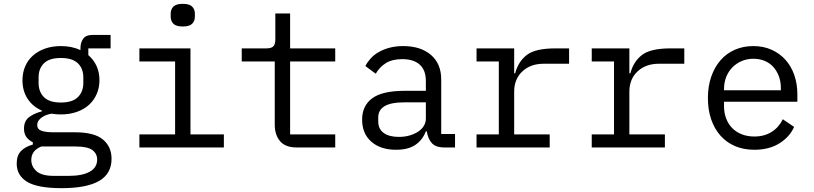

<svg xmlns="http://www.w3.org/2000/svg" viewBox="-20 -768 4240 1000"><path d="M561 59Q561 137 496 174.5Q431 212 301 212Q176 212 121.5 179Q67 146 67 84Q67 42 89 19Q111 -4 151 -15V-27Q129 -38 117 -55Q105 -72 105 -98Q105 -138 131.5 -158Q158 -178 198 -188V-192Q150 -213 123.5 -254Q97 -295 97 -350Q97 -389 111 -422Q125 -455 151.5 -478.5Q178 -502 215 -515Q252 -528 297 -528Q355 -528 399 -507V-516Q399 -546 413 -566Q427 -586 461 -586H556V-516H440V-481Q468 -457 483 -424Q498 -391 498 -350Q498 -311 483.5 -278Q469 -245 443 -221.5Q417 -198 379.5 -185Q342 -172 297 -172Q284 -172 272 -173Q260 -174 248 -176Q236 -174 223 -169.5Q210 -165 199 -157.5Q188 -150 181 -140Q174 -130 174 -117Q174 -94 197 -86.5Q220 -79 257 -79H371Q471 -79 516 -41.5Q561 -4 561 59ZM486 63Q486 32 461 13.5Q436 -5 374 -5H195Q143 16 143 65Q143 99 170 123.5Q197 148 260 148H338Q408 148 447 126.5Q486 105 486 63ZM297 -234Q357 -234 385.5 -262Q414 -290 414 -336V-365Q414 -411 385.5 -438.5Q357 -466 297 -466Q237 -466 209 -438.5Q181 -411 181 -365V-336Q181 -290 209 -262Q237 -234 297 -234Z M932 -630Q897 -630 883 -644.5Q869 -659 869 -681V-697Q869 -719 883 -733.5Q897 -748 932 -748Q967 -748 981 -733.5Q995 -719 995 -697V-681Q995 -659 981 -644.5Q967 -630 932 -630ZM706 -68H892V-448H706V-516H972V-68H1146V0H706Z M1525 0Q1466 0 1438.5 -33Q1411 -66 1411 -118V-448H1239V-516H1367Q1393 -516 1403.5 -526.5Q1414 -537 1414 -563V-698H1491V-516H1726V-448H1491V-68H1726V0Z M2295 0Q2248 0 2228 -24Q2208 -48 2203 -84H2198Q2181 -39 2143.5 -13.5Q2106 12 2043 12Q1962 12 1914 -30Q1866 -72 1866 -145Q1866 -217 1918.5 -256Q1971 -295 2088 -295H2198V-346Q2198 -403 2166 -431.5Q2134 -460 2075 -460Q2023 -460 1990 -439.5Q1957 -419 1937 -384L1883 -424Q1893 -444 1910 -463Q1927 -482 1952 -496.5Q1977 -511 2009 -519.5Q2041 -528 2080 -528Q2171 -528 2224.5 -482Q2278 -436 2278 -354V-70H2350V0ZM2057 -55Q2088 -55 2113.5 -62.5Q2139 -70 2158 -82.5Q2177 -95 2187.5 -112.5Q2198 -130 2198 -150V-235H2088Q2016 -235 1983 -215Q1950 -195 1950 -157V-136Q1950 -96 1978.5 -75.5Q2007 -55 2057 -55Z M2462 -68H2578V-448H2462V-516H2658V-386H2663Q2679 -447 2723.5 -481.5Q2768 -516 2872 -516H2944V-436H2812Q2743 -436 2700.5 -396Q2658 -356 2658 -291V-68H2843V0H2462Z M3062 -68H3178V-448H3062V-516H3258V-386H3263Q3279 -447 3323.5 -481.5Q3368 -516 3472 -516H3544V-436H3412Q3343 -436 3300.5 -396Q3258 -356 3258 -291V-68H3443V0H3062Z M3909 12Q3853 12 3808.5 -7Q3764 -26 3732.5 -61.5Q3701 -97 3684 -146.5Q3667 -196 3667 -257Q3667 -319 3684.5 -369Q3702 -419 3733 -454.5Q3764 -490 3807.5 -509Q3851 -528 3904 -528Q3956 -528 3998.5 -509Q4041 -490 4071 -456.5Q4101 -423 4117 -377Q4133 -331 4133 -276V-238H3751V-214Q3751 -180 3762 -151Q3773 -122 3793.5 -101Q3814 -80 3843.5 -68.5Q3873 -57 3909 -57Q3961 -57 3999 -81Q4037 -105 4057 -147L4116 -107Q4093 -55 4039.5 -21.5Q3986 12 3909 12ZM3904 -462Q3871 -462 3843 -450Q3815 -438 3794.5 -417Q3774 -396 3762.5 -367.5Q3751 -339 3751 -305V-298H4047V-309Q4047 -343 4036.5 -371Q4026 -399 4007.5 -419.5Q3989 -440 3962.5 -451Q3936 -462 3904 -462Z"/></svg>

Font: PlemolJP35 Console
Style: Regular
Weight: 400
Version: v2.0.3; ttfautohint (v1.8.4.7-5d5b-dirty) -l 6 -r 45 -G 200 